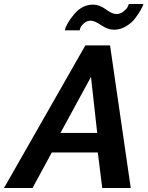

<svg xmlns="http://www.w3.org/2000/svg" viewBox="-73 -936 738 956"><path d="M324 -785H250Q256 -817 296 -865Q336 -913 391 -913Q422 -913 454 -889.5Q486 -866 506 -866Q526 -866 541.5 -878.5Q557 -891 562 -900.5Q567 -910 568 -916H641Q639 -907 628.5 -888Q618 -869 600.5 -845.5Q583 -822 554.5 -805Q526 -788 495 -788Q464 -788 431 -810.5Q398 -833 379 -833Q360 -833 346 -821Q332 -809 328 -799Q324 -789 324 -785ZM352 -710H475L578 0H436L414 -177H185L89 0H-53ZM411 -274 380 -553 228 -274Z"/></svg>

Font: Raleway-v4020
Style: Bold Italic
Weight: 700
Italic angle: -12°
Designer: Matt McInerney, Pablo Impallari, Rodrigo Fuenzalida
Foundry: Matt McInerney, Pablo Impallari, Rodrigo Fuenzalida
Version: Version 4.020;PS 004.020;hotconv 1.0.88;makeotf.lib2.5.64775